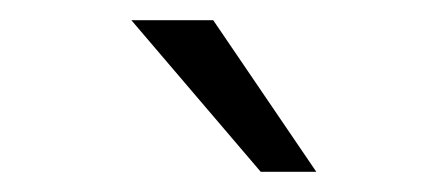

<svg xmlns="http://www.w3.org/2000/svg" viewBox="-20 -818 440 190"><path d="M293 -648H238L110 -798H191Z"/></svg>

Font: Hind Guntur Light
Style: Regular
Weight: 300
Designer: Manushi Parikh, Hitesh Malaviya
Foundry: Indian Type Foundry
Version: Version 1.002;PS 1.0;hotconv 1.0.86;makeotf.lib2.5.63406; tt